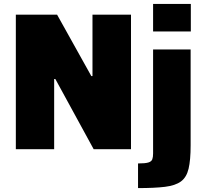

<svg xmlns="http://www.w3.org/2000/svg" viewBox="-20 -763 1047 982"><path d="M61 0V-688H272L447 -374H453V-688H650V0H459L263 -359H257V0ZM763 -602V-743H956V-602ZM686 199V73Q723 73 739 68Q755 63 759 51.5Q763 40 763 22V-510H955V-20Q955 56 944.5 100Q934 144 905.5 165Q877 186 824 192.5Q771 199 686 199Z"/></svg>

Font: Saira ExtraBold
Style: Regular
Weight: 800
Designer: Hector Gatti with collaboration of the Omnibus-Type team
Foundry: Omnibus-Type
Version: Version 1.100; ttfautohint (v1.8.3)